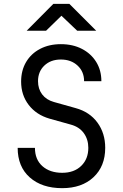

<svg xmlns="http://www.w3.org/2000/svg" viewBox="-20 -970 640 1000"><path d="M304 10Q198 10 135 -46Q72 -102 72 -200H162Q162 -139 201 -104.5Q240 -70 304 -70Q366 -70 403 -106Q440 -142 440 -200Q440 -244 416.5 -276.5Q393 -309 349 -321L238 -352Q169 -372 129.5 -423.5Q90 -475 90 -545Q90 -603 116 -647Q142 -691 189 -715.5Q236 -740 297 -740Q359 -740 406.5 -715.5Q454 -691 481 -647.5Q508 -604 508 -547H418Q418 -597 384 -628.5Q350 -660 297 -660Q244 -660 211 -628.5Q178 -597 178 -547Q178 -507 199.5 -478.5Q221 -450 260 -439L374 -407Q447 -387 487.5 -331.5Q528 -276 528 -200Q528 -104 467 -47Q406 10 304 10ZM119 -810 258 -950H341L481 -810H382L300 -888L220 -810Z"/></svg>

Font: JetBrainsMonoNL NFM
Style: Regular
Weight: 400
Monospace: yes
Designer: Philipp Nurullin, Konstantin Bulenkov
Foundry: JetBrains
Version: Version 2.304; ttfautohint (v1.8.4.7-5d5b);Nerd Fonts 3.3.0